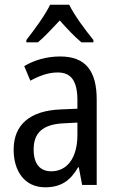

<svg xmlns="http://www.w3.org/2000/svg" viewBox="-20 -786 500 816"><path d="M274 -766H193C172 -722 128 -662 92 -616V-606H141C169 -629 201 -664 234 -699C265 -664 296 -631 326 -606H377V-616C342 -659 296 -721 274 -766ZM236 -546C179 -546 126 -531 83 -505L109 -443C149 -465 187 -478 225 -478C282 -478 309 -443 309 -359V-324L239 -321C107 -316 38 -256 38 -150C38 -58 85 10 172 10C239 10 279 -18 312 -75H315L329 0H391V-363C391 -483 345 -546 236 -546ZM252 -262 309 -265V-213C309 -113 264 -58 198 -58C152 -58 123 -87 123 -151C123 -220 160 -258 252 -262Z"/></svg>

Font: Noto Sans Gujarati Condensed
Style: Regular
Weight: 400
Width: 3
Designer: Jelle Bosma - Monotype Design Team, Universal Thirst
Foundry: Monotype Imaging Inc.
Version: Version 2.106